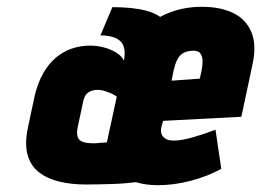

<svg xmlns="http://www.w3.org/2000/svg" viewBox="-20 -531 767 564"><path d="M344 -353Q337 -367 321.5 -376.5Q306 -386 286 -391.5Q266 -397 244 -397Q217 -397 191.5 -388.5Q166 -380 144.5 -362Q123 -344 107 -316Q91 -288 82 -250L62 -156Q52 -108 61 -76Q70 -44 94.5 -25Q119 -6 154.5 2.5Q190 11 233 11Q253 11 272 10.5Q291 10 309.5 9.5Q328 9 346 7.5Q364 6 381 4Q398 2 415 0L481 -307Q493 -365 490 -404Q487 -443 467 -466.5Q447 -490 408 -500Q369 -510 310 -510L275 -427Q294 -427 309 -423Q324 -419 333 -410.5Q342 -402 345 -388Q348 -374 344 -353ZM323 -247 294 -113Q294 -113 291.5 -112.5Q289 -112 284.5 -112Q280 -112 275 -111.5Q270 -111 265 -110.5Q260 -110 256 -110Q238 -110 227 -113Q216 -116 211.5 -122.5Q207 -129 206.5 -137.5Q206 -146 208 -156L225 -236Q227 -244 230.5 -250Q234 -256 239.5 -259.5Q245 -263 251.5 -265Q258 -267 265 -267Q278 -267 290 -263Q302 -259 311 -254.5Q320 -250 323 -247ZM454 -158 459 -176 689 -188 722 -343Q734 -399 718.5 -436.5Q703 -474 665.5 -492.5Q628 -511 573 -511Q518 -511 471.5 -491.5Q425 -472 392.5 -434Q360 -396 348 -340L304 -135Q296 -97 303 -69Q310 -41 329.5 -23Q349 -5 378.5 4Q408 13 444 13Q491 13 540.5 0Q590 -13 630 -35L613 -150Q585 -139 549.5 -128.5Q514 -118 490 -118Q479 -118 471.5 -121Q464 -124 459.5 -129Q455 -134 453.5 -141.5Q452 -149 454 -158ZM572 -323 567 -300 484 -294 490 -324Q494 -342 500 -354.5Q506 -367 516.5 -374Q527 -381 545 -382Q562 -383 568.5 -374Q575 -365 575 -351.5Q575 -338 572 -323Z"/></svg>

Font: Advent Pro ExtraBold
Style: Italic
Weight: 800
Italic angle: -12°
Version: Version 3.000